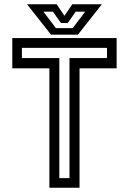

<svg xmlns="http://www.w3.org/2000/svg" viewBox="-20 -878 603 898"><path d="M211 0V-558.5H37.5V-700H525.5V-558.5H352V0ZM257.5 -45H305V-606.5H480.5V-654H82.5V-606.5H257.5ZM218.5 -716 106.5 -858H245L281.5 -804L318 -858H456.5L344.5 -716ZM241.5 -746.5H320L378.5 -823.5H334L297 -770.5H265L227.5 -823.5H183Z"/></svg>

Font: Tourney Medium
Style: Regular
Weight: 500
Designer: Tyler Finck
Foundry: Etcetera Type Co
Version: Version 1.015